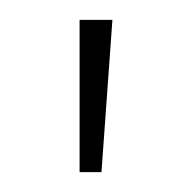

<svg xmlns="http://www.w3.org/2000/svg" viewBox="-20 -664 193 193"><path d="M60 -491V-644H93L82 -491Z"/></svg>

Font: Kanit Thin
Style: Regular
Weight: 250
Designer: Katatrad Team
Foundry: CadsonDemak
Version: Version 2.000; ttfautohint (v1.8.3)